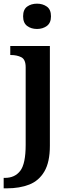

<svg xmlns="http://www.w3.org/2000/svg" viewBox="-37 -787 387 1047"><path d="M165 -629Q133 -629 111 -645.5Q89 -662 89 -698Q89 -735 111 -751Q133 -767 165 -767Q196 -767 218.5 -751Q241 -735 241 -698Q241 -662 218.5 -645.5Q196 -629 165 -629ZM-17 240V183H-10Q44 183 73.5 144.5Q103 106 103 3V-420Q103 -463 79 -475Q55 -487 22 -487H19V-536H235V8Q235 97 205 148Q175 199 122.5 219.5Q70 240 1 240Z"/></svg>

Font: Noto Serif Tibetan SemiBold
Style: Regular
Weight: 600
Designer: Monotype Design Team
Foundry: Monotype Imaging Inc.
Version: Version 2.103; ttfautohint (v1.8.4.7-5d5b)